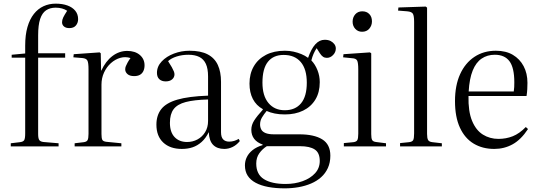

<svg xmlns="http://www.w3.org/2000/svg" viewBox="-20 -802 2951 1052"><path d="M39 0V-17L89 -23Q107 -25 112.5 -34Q118 -43 118 -71V-486H44V-502L118 -509V-552Q118 -611 130.5 -654Q143 -697 165.5 -725.5Q188 -754 218.5 -768Q249 -782 285 -782Q322 -782 349.5 -772Q377 -762 392.5 -743Q408 -724 408 -697Q408 -677 396 -662.5Q384 -648 360 -648Q341 -648 330.5 -657Q320 -666 320 -680Q320 -693 326.5 -706.5Q333 -720 348 -743Q336 -751 320 -755.5Q304 -760 285 -760Q254 -760 232.5 -745.5Q211 -731 200 -698Q189 -665 189 -608V-510H337V-486H189V-68Q189 -44 195 -35Q201 -26 218 -24L301 -17V0Z M389 0V-17L439 -23Q455 -25 460 -34.5Q465 -44 465 -69V-422Q465 -458 459 -470Q453 -482 431 -484L382 -488L384 -505L526 -515L532 -510L534 -415H535Q559 -467 596 -495Q633 -523 677 -523Q720 -523 746 -501Q772 -479 772 -444Q772 -426 765.5 -412.5Q759 -399 746.5 -392Q734 -385 715 -385Q691 -385 678.5 -396Q666 -407 666 -422Q666 -431 669.5 -439.5Q673 -448 679 -459Q685 -470 695 -484Q667 -493 639 -485Q611 -477 587.5 -456Q564 -435 550 -404.5Q536 -374 536 -338V-68Q536 -45 540.5 -36Q545 -27 563 -25L645 -17V0Z M976 14Q912 14 874.5 -21Q837 -56 837 -119Q837 -170 863.5 -204Q890 -238 951.5 -256Q1013 -274 1120 -278V-383Q1120 -426 1108 -452Q1096 -478 1072 -490Q1048 -502 1012 -502Q978 -502 948 -492.5Q918 -483 901 -467Q914 -447 921.5 -433.5Q929 -420 932.5 -411Q936 -402 936 -395Q936 -378 923 -367Q910 -356 888 -356Q866 -356 853 -368Q840 -380 840 -403Q840 -438 866 -465.5Q892 -493 933 -508.5Q974 -524 1018 -524Q1080 -524 1118 -504Q1156 -484 1173.5 -446Q1191 -408 1191 -354V-78Q1191 -50 1203 -38Q1215 -26 1236 -26Q1250 -26 1263 -30Q1276 -34 1288 -41L1294 -29Q1276 -7 1254 3.5Q1232 14 1209 14Q1170 14 1148 -8Q1126 -30 1124 -78Q1107 -44 1084.5 -24Q1062 -4 1035.5 5Q1009 14 976 14ZM1005 -24Q1036 -24 1062 -38Q1088 -52 1104 -78Q1120 -104 1120 -139V-257Q1044 -255 998 -243Q952 -231 931.5 -204Q911 -177 911 -129Q911 -78 936.5 -51Q962 -24 1005 -24Z M1540 230Q1490 230 1450 222.5Q1410 215 1381 199.5Q1352 184 1337 160.5Q1322 137 1322 104Q1322 80 1332.5 58.5Q1343 37 1364.5 20Q1386 3 1419 -7V-10Q1388 -21 1372.5 -41.5Q1357 -62 1357 -91Q1357 -117 1372.5 -141.5Q1388 -166 1420 -201V-204Q1384 -224 1365.5 -259.5Q1347 -295 1347 -344Q1347 -398 1370.5 -438.5Q1394 -479 1437.5 -501.5Q1481 -524 1541 -524Q1566 -524 1588.5 -519Q1611 -514 1631.5 -505.5Q1652 -497 1668 -485Q1685 -534 1707.5 -559Q1730 -584 1759 -584Q1779 -584 1792 -577Q1805 -570 1812.5 -559.5Q1820 -549 1820 -536Q1820 -516 1805 -500.5Q1790 -485 1771 -485Q1759 -485 1750 -491Q1741 -497 1732 -511L1715 -538Q1705 -523 1698 -507Q1691 -491 1686 -471Q1707 -449 1719.5 -417.5Q1732 -386 1732 -352Q1732 -296 1708 -256.5Q1684 -217 1641 -196Q1598 -175 1541 -175Q1510 -175 1485.5 -180Q1461 -185 1441 -194Q1426 -176 1415.5 -158.5Q1405 -141 1405 -120Q1405 -105 1411.5 -92.5Q1418 -80 1435 -73Q1452 -66 1481 -66H1620Q1701 -66 1745.5 -38.5Q1790 -11 1790 51Q1790 89 1776.5 118.5Q1763 148 1739.5 169Q1716 190 1684.5 203.5Q1653 217 1616 223.5Q1579 230 1540 230ZM1545 206Q1596 206 1638.5 190.5Q1681 175 1706.5 147Q1732 119 1732 80Q1732 35 1704.5 17Q1677 -1 1624 -1H1442Q1418 14 1401 37.5Q1384 61 1384 94Q1384 153 1426 179.5Q1468 206 1545 206ZM1540 -198Q1598 -198 1629.5 -236Q1661 -274 1661 -349Q1661 -423 1628 -462Q1595 -501 1534 -501Q1478 -501 1448 -463.5Q1418 -426 1418 -349Q1418 -277 1451 -237.5Q1484 -198 1540 -198Z M1864 0V-18L1916 -23Q1933 -25 1938 -34.5Q1943 -44 1943 -70V-421Q1943 -458 1937 -470Q1931 -482 1909 -483L1860 -488L1862 -505L2007 -515L2014 -510V-67Q2014 -44 2019 -35Q2024 -26 2040 -24L2095 -17V0ZM1964 -628Q1941 -628 1926.5 -644Q1912 -660 1912 -683Q1912 -707 1926.5 -723.5Q1941 -740 1965 -740Q1989 -740 2003.5 -725Q2018 -710 2018 -685Q2018 -662 2003.5 -645Q1989 -628 1964 -628Z M2172 0V-18L2221 -23Q2239 -25 2244 -34.5Q2249 -44 2249 -71V-682Q2249 -716 2242 -727Q2235 -738 2211 -740L2161 -744L2163 -761L2313 -766L2320 -760V-68Q2320 -45 2325.5 -35Q2331 -25 2349 -23L2401 -17V0Z M2688 14Q2624 14 2575.5 -15Q2527 -44 2500 -102.5Q2473 -161 2473 -248Q2473 -334 2501 -395.5Q2529 -457 2579.5 -490.5Q2630 -524 2697 -524Q2752 -524 2790 -501.5Q2828 -479 2849 -439.5Q2870 -400 2870 -348Q2870 -331 2869 -313Q2868 -295 2865 -276H2547Q2545 -192 2566.5 -140Q2588 -88 2626 -64.5Q2664 -41 2711 -41Q2753 -41 2789.5 -55.5Q2826 -70 2861 -106L2873 -95Q2835 -37 2789 -11.5Q2743 14 2688 14ZM2548 -301H2795Q2797 -313 2797.5 -325.5Q2798 -338 2798 -351Q2798 -431 2771.5 -466.5Q2745 -502 2691 -502Q2650 -502 2619 -481Q2588 -460 2570 -415.5Q2552 -371 2548 -301Z"/></svg>

Font: Literata 60pt Light
Style: Regular
Weight: 300
Designer: Latin by Veronika Burian and Jose Scaglione. Greek by Irene Vlachou. Cyrillic by Vera Evstafieva.
Foundry: TypeTogether
Version: Version 3.103;gftools[0.9.29]